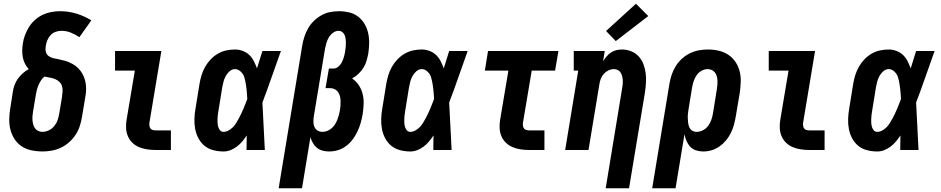

<svg xmlns="http://www.w3.org/2000/svg" viewBox="-20 -803 5040 1028"><path d="M207 8Q177 8 148.5 2Q120 -4 97 -19Q74 -34 58.5 -57.5Q43 -81 36 -108Q29 -135 29.5 -164.5Q30 -194 35 -223L49 -313Q52 -332 58.5 -349.5Q65 -367 76.5 -382.5Q88 -398 102.5 -411Q117 -424 134 -433Q122 -446 114 -461.5Q106 -477 102.5 -494.5Q99 -512 99 -530.5Q99 -549 102 -568Q105 -591 113.5 -614Q122 -637 135 -658Q148 -679 167 -696Q186 -713 208 -723.5Q230 -734 254 -738.5Q278 -743 301 -743Q347 -743 389.5 -730Q432 -717 469 -694L405 -604Q384 -618 360 -628Q336 -638 309 -638Q293 -638 277.5 -632.5Q262 -627 250.5 -614.5Q239 -602 233 -586.5Q227 -571 225 -556Q222 -540 225.5 -525.5Q229 -511 241 -502.5Q253 -494 268 -491Q283 -488 297.5 -485Q312 -482 326 -478Q340 -474 353.5 -468Q367 -462 379 -454Q391 -446 401 -435.5Q411 -425 418.5 -412.5Q426 -400 431 -386.5Q436 -373 438.5 -358Q441 -343 441 -328Q441 -313 439 -297.5Q437 -282 434 -267L419 -177Q415 -152 407 -127.5Q399 -103 384.5 -81Q370 -59 349.5 -41Q329 -23 305.5 -12Q282 -1 256.5 3.5Q231 8 207 8ZM207 -97Q224 -97 241 -105Q258 -113 270 -127.5Q282 -142 288 -159Q294 -176 297 -194L312 -284Q314 -299 315 -314Q316 -329 312 -342Q308 -355 297.5 -365Q287 -375 274 -380Q261 -385 246.5 -387.5Q232 -390 218 -393Q207 -384 199.5 -372.5Q192 -361 186.5 -348Q181 -335 177.5 -322Q174 -309 172 -296L157 -206Q155 -194 154 -182Q153 -170 154 -158.5Q155 -147 158 -136Q161 -125 167.5 -116Q174 -107 184.5 -102Q195 -97 207 -97Z M812 0Q789 0 766.5 -3.5Q744 -7 724 -15.5Q704 -24 688.5 -39Q673 -54 664.5 -74.5Q656 -95 655 -117.5Q654 -140 658 -163L702 -425H596V-530H844L780 -146Q779 -138 780 -130Q781 -122 785 -116Q789 -110 796.5 -107.5Q804 -105 812 -105H895V0Z M1177 8Q1149 8 1122 1Q1095 -6 1075 -22.5Q1055 -39 1042.5 -62.5Q1030 -86 1025 -112.5Q1020 -139 1021 -167Q1022 -195 1027 -223L1048 -353Q1052 -377 1059 -400Q1066 -423 1078 -444.5Q1090 -466 1107.5 -484.5Q1125 -503 1146.5 -515.5Q1168 -528 1191.5 -533Q1215 -538 1238 -538Q1260 -538 1280.5 -530Q1301 -522 1315.5 -508Q1330 -494 1339.5 -475Q1349 -456 1356 -437Q1363 -460 1370.5 -483.5Q1378 -507 1385 -530H1484Q1459 -461 1435 -391.5Q1411 -322 1385 -254Q1389 -190 1391.5 -126.5Q1394 -63 1398 0H1300Q1300 -19 1300.5 -38.5Q1301 -58 1301 -78Q1290 -61 1277 -45.5Q1264 -30 1248 -18Q1232 -6 1214 1Q1196 8 1177 8ZM1177 -97Q1190 -97 1203 -104Q1216 -111 1226.5 -121.5Q1237 -132 1244.5 -144.5Q1252 -157 1259 -169.5Q1266 -182 1272 -195Q1278 -208 1283.5 -221Q1289 -234 1294 -247Q1299 -260 1304 -273Q1303 -285 1302.5 -297Q1302 -309 1300.5 -321Q1299 -333 1297.5 -344.5Q1296 -356 1293.5 -368Q1291 -380 1287.5 -391Q1284 -402 1277 -411Q1270 -420 1260 -426.5Q1250 -433 1238 -433Q1223 -433 1210 -422Q1197 -411 1189 -396.5Q1181 -382 1177 -367Q1173 -352 1170 -336L1149 -206Q1147 -196 1146 -185Q1145 -174 1144.5 -163.5Q1144 -153 1145 -142.5Q1146 -132 1149 -122Q1152 -112 1159 -104.5Q1166 -97 1177 -97Z M1472 205 1598 -558Q1602 -582 1609.5 -605.5Q1617 -629 1629.5 -651Q1642 -673 1660.5 -691Q1679 -709 1701.5 -721.5Q1724 -734 1748 -738.5Q1772 -743 1796 -743Q1823 -743 1850 -736.5Q1877 -730 1897.5 -714Q1918 -698 1931.5 -675.5Q1945 -653 1951 -626.5Q1957 -600 1956.5 -572.5Q1956 -545 1952 -517Q1948 -497 1942.5 -477.5Q1937 -458 1926 -440.5Q1915 -423 1899.5 -408Q1884 -393 1865 -383Q1886 -369 1900.5 -347.5Q1915 -326 1921.5 -300.5Q1928 -275 1927 -248Q1926 -221 1922 -193Q1918 -169 1911.5 -146Q1905 -123 1894.5 -100.5Q1884 -78 1869 -57.5Q1854 -37 1833.5 -21.5Q1813 -6 1789.5 1Q1766 8 1742 8Q1724 8 1707 3.5Q1690 -1 1677 -11.5Q1664 -22 1655.5 -37Q1647 -52 1642 -68L1597 205ZM1706 -97Q1719 -97 1732 -102Q1745 -107 1755.5 -116Q1766 -125 1773.5 -137Q1781 -149 1786 -161.5Q1791 -174 1794.5 -187Q1798 -200 1800 -213Q1802 -225 1803 -238Q1804 -251 1803.5 -263.5Q1803 -276 1800 -288Q1797 -300 1790 -310Q1783 -320 1772 -325.5Q1761 -331 1748 -331H1723L1741 -436H1766Q1780 -436 1792.5 -447Q1805 -458 1811.5 -472Q1818 -486 1822 -500.5Q1826 -515 1828 -529Q1830 -540 1831 -551.5Q1832 -563 1832 -574Q1832 -585 1830.5 -595.5Q1829 -606 1825 -615.5Q1821 -625 1812.5 -631.5Q1804 -638 1793 -638Q1777 -638 1763 -627.5Q1749 -617 1740.5 -602.5Q1732 -588 1727.5 -572.5Q1723 -557 1720 -541L1660 -179Q1658 -165 1658 -150.5Q1658 -136 1663.5 -123.5Q1669 -111 1680.5 -104Q1692 -97 1706 -97Z M2177 8Q2149 8 2122 1Q2095 -6 2075 -22.5Q2055 -39 2042.5 -62.5Q2030 -86 2025 -112.5Q2020 -139 2021 -167Q2022 -195 2027 -223L2048 -353Q2052 -377 2059 -400Q2066 -423 2078 -444.5Q2090 -466 2107.5 -484.5Q2125 -503 2146.5 -515.5Q2168 -528 2191.5 -533Q2215 -538 2238 -538Q2260 -538 2280.5 -530Q2301 -522 2315.5 -508Q2330 -494 2339.5 -475Q2349 -456 2356 -437Q2363 -460 2370.5 -483.5Q2378 -507 2385 -530H2484Q2459 -461 2435 -391.5Q2411 -322 2385 -254Q2389 -190 2391.5 -126.5Q2394 -63 2398 0H2300Q2300 -19 2300.5 -38.5Q2301 -58 2301 -78Q2290 -61 2277 -45.5Q2264 -30 2248 -18Q2232 -6 2214 1Q2196 8 2177 8ZM2177 -97Q2190 -97 2203 -104Q2216 -111 2226.5 -121.5Q2237 -132 2244.5 -144.5Q2252 -157 2259 -169.5Q2266 -182 2272 -195Q2278 -208 2283.5 -221Q2289 -234 2294 -247Q2299 -260 2304 -273Q2303 -285 2302.5 -297Q2302 -309 2300.5 -321Q2299 -333 2297.5 -344.5Q2296 -356 2293.5 -368Q2291 -380 2287.5 -391Q2284 -402 2277 -411Q2270 -420 2260 -426.5Q2250 -433 2238 -433Q2223 -433 2210 -422Q2197 -411 2189 -396.5Q2181 -382 2177 -367Q2173 -352 2170 -336L2149 -206Q2147 -196 2146 -185Q2145 -174 2144.5 -163.5Q2144 -153 2145 -142.5Q2146 -132 2149 -122Q2152 -112 2159 -104.5Q2166 -97 2177 -97Z M2812 0Q2789 0 2766.5 -3.5Q2744 -7 2724 -15.5Q2704 -24 2688.5 -39Q2673 -54 2664.5 -74.5Q2656 -95 2655 -117.5Q2654 -140 2658 -163L2702 -425H2576L2593 -530H2970L2952 -425H2827L2780 -146Q2779 -138 2780 -130Q2781 -122 2785 -116Q2789 -110 2796.5 -107.5Q2804 -105 2812 -105H2895V0Z M3223 205 3310 -324Q3312 -335 3313.5 -347Q3315 -359 3314.5 -370.5Q3314 -382 3311.5 -393Q3309 -404 3303.5 -413.5Q3298 -423 3288 -428Q3278 -433 3267 -433Q3252 -433 3237.5 -426Q3223 -419 3212.5 -407Q3202 -395 3196.5 -380.5Q3191 -366 3189 -351L3131 0H3006L3076 -425H3052V-530H3218L3209 -475Q3217 -488 3227.5 -500.5Q3238 -513 3251.5 -522Q3265 -531 3280 -534.5Q3295 -538 3310 -538Q3336 -538 3359.5 -528.5Q3383 -519 3399.5 -501Q3416 -483 3425 -459.5Q3434 -436 3437 -411Q3440 -386 3438.5 -359.5Q3437 -333 3433 -307L3348 205ZM3277 -583 3225 -637 3385 -783 3451 -717Z M3472 205 3564 -353Q3568 -378 3576 -402Q3584 -426 3597.5 -448Q3611 -470 3630.5 -488Q3650 -506 3673.5 -517.5Q3697 -529 3721.5 -533.5Q3746 -538 3771 -538Q3800 -538 3828 -531.5Q3856 -525 3879 -510Q3902 -495 3917.5 -472Q3933 -449 3940 -422Q3947 -395 3946 -365.5Q3945 -336 3941 -307L3919 -177Q3915 -154 3909 -132.5Q3903 -111 3892.5 -90Q3882 -69 3866.5 -50.5Q3851 -32 3831.5 -18.5Q3812 -5 3790 1.5Q3768 8 3745 8Q3725 8 3706.5 2Q3688 -4 3675.5 -17.5Q3663 -31 3655.5 -48.5Q3648 -66 3645 -85L3597 205ZM3709 -97Q3727 -97 3743.5 -105.5Q3760 -114 3771 -128.5Q3782 -143 3788 -160Q3794 -177 3797 -194L3818 -324Q3820 -336 3821 -348Q3822 -360 3821.5 -371.5Q3821 -383 3818 -394Q3815 -405 3808.5 -414Q3802 -423 3791.5 -428Q3781 -433 3769 -433Q3752 -433 3736 -424Q3720 -415 3710 -400.5Q3700 -386 3694.5 -369.5Q3689 -353 3686 -337L3667 -221Q3665 -208 3663.5 -195Q3662 -182 3662.5 -169.5Q3663 -157 3664.5 -144.5Q3666 -132 3671 -121Q3676 -110 3686.5 -103.5Q3697 -97 3709 -97Z M4312 0Q4289 0 4266.5 -3.5Q4244 -7 4224 -15.5Q4204 -24 4188.5 -39Q4173 -54 4164.5 -74.5Q4156 -95 4155 -117.5Q4154 -140 4158 -163L4202 -425H4096V-530H4344L4280 -146Q4279 -138 4280 -130Q4281 -122 4285 -116Q4289 -110 4296.5 -107.5Q4304 -105 4312 -105H4395V0Z M4677 8Q4649 8 4622 1Q4595 -6 4575 -22.5Q4555 -39 4542.5 -62.5Q4530 -86 4525 -112.5Q4520 -139 4521 -167Q4522 -195 4527 -223L4548 -353Q4552 -377 4559 -400Q4566 -423 4578 -444.5Q4590 -466 4607.5 -484.5Q4625 -503 4646.5 -515.5Q4668 -528 4691.5 -533Q4715 -538 4738 -538Q4760 -538 4780.5 -530Q4801 -522 4815.5 -508Q4830 -494 4839.5 -475Q4849 -456 4856 -437Q4863 -460 4870.5 -483.5Q4878 -507 4885 -530H4984Q4959 -461 4935 -391.5Q4911 -322 4885 -254Q4889 -190 4891.5 -126.5Q4894 -63 4898 0H4800Q4800 -19 4800.5 -38.5Q4801 -58 4801 -78Q4790 -61 4777 -45.5Q4764 -30 4748 -18Q4732 -6 4714 1Q4696 8 4677 8ZM4677 -97Q4690 -97 4703 -104Q4716 -111 4726.5 -121.5Q4737 -132 4744.5 -144.5Q4752 -157 4759 -169.5Q4766 -182 4772 -195Q4778 -208 4783.5 -221Q4789 -234 4794 -247Q4799 -260 4804 -273Q4803 -285 4802.5 -297Q4802 -309 4800.5 -321Q4799 -333 4797.5 -344.5Q4796 -356 4793.5 -368Q4791 -380 4787.5 -391Q4784 -402 4777 -411Q4770 -420 4760 -426.5Q4750 -433 4738 -433Q4723 -433 4710 -422Q4697 -411 4689 -396.5Q4681 -382 4677 -367Q4673 -352 4670 -336L4649 -206Q4647 -196 4646 -185Q4645 -174 4644.5 -163.5Q4644 -153 4645 -142.5Q4646 -132 4649 -122Q4652 -112 4659 -104.5Q4666 -97 4677 -97Z"/></svg>

Font: Iosevka Curly Slab XBdObl
Style: Regular
Weight: 800
Italic angle: -9°
Monospace: yes
Designer: Belleve Invis
Foundry: Belleve Invis
Version: Version 11.1.0; ttfautohint (v1.8.3)